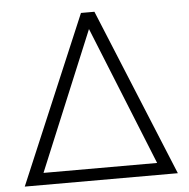

<svg xmlns="http://www.w3.org/2000/svg" viewBox="-51 -762 800 812"><g transform="rotate(-5 348.5 -355.5)"><path d="M379.4 -710.9 671.4 0H21.5L322.3 -710.9ZM105.5 -50.8H587.9L350.1 -640.1Z"/></g></svg>

Font: Vazir Thin
Style: Thin
Weight: 100
Designer: Saber Rastikerdar
Foundry: Saber Rastikerdar
Version: Version 30.0.0